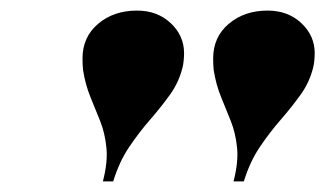

<svg xmlns="http://www.w3.org/2000/svg" viewBox="-20 -780 615 363"><path d="M421.5 -437Q431 -473.5 428.2 -500.8Q425.5 -528 416.5 -550.8Q407.5 -573.5 398 -596.5Q388.5 -619.5 384 -647.5Q383.5 -653 383.2 -659Q383 -665 383 -669.5Q383 -710 412.5 -735Q442 -760 486 -760Q524.5 -760 549.8 -736.2Q575 -712.5 575 -679.5Q575 -672.5 574.2 -665Q573.5 -657.5 572 -652Q565 -624 548.2 -600.8Q531.5 -577.5 511 -554Q490.5 -530.5 471.5 -502.5Q452.5 -474.5 441 -437ZM174.5 -437Q184 -473.5 181.2 -500.8Q178.5 -528 169.5 -550.8Q160.5 -573.5 151 -596.5Q141.5 -619.5 137 -647.5Q136.5 -653 136.2 -659Q136 -665 136 -669.5Q136 -710 165.5 -735Q195 -760 239 -760Q277.5 -760 302.8 -736.2Q328 -712.5 328 -679.5Q328 -672.5 327.2 -665Q326.5 -657.5 325 -652Q318 -624 301.2 -600.8Q284.5 -577.5 264 -554Q243.5 -530.5 224.5 -502.5Q205.5 -474.5 194 -437Z"/></svg>

Font: Bodoni Moda 11pt ExtraBold
Style: Italic
Weight: 800
Italic angle: -13°
Version: Version 2.004